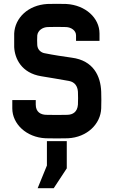

<svg xmlns="http://www.w3.org/2000/svg" viewBox="-20 -726 600 1015"><path d="M339 5C441 0 512 -71 515 -153C516 -170 516 -225 515 -241C512 -325 473 -406 360 -421C312 -428 268 -434 214 -445C199 -448 179 -461 177 -487C176 -498 176 -528 177 -539C180 -565 205 -582 232 -583C249 -584 313 -584 329 -583C356 -582 382 -565 382 -539V-510H506V-549C506 -631 432 -699 331 -705C315 -706 247 -706 230 -705C128 -699 59 -631 55 -549V-477C58 -417 93 -340 198 -323C246 -315 290 -308 345 -298C376 -292 390 -270 392 -241C393 -227 393 -188 392 -173C389 -133 364 -120 337 -119C318 -118 243 -118 223 -119C196 -120 169 -133 169 -173V-197H45V-153C45 -71 119 0 221 5C241 6 320 6 339 5ZM179 269H264L333 164V20H228V149Z"/></svg>

Font: Fervojo
Style: Bold
Weight: 700
Designer: kohakuno
Version: ver.1.0